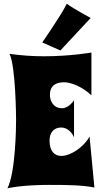

<svg xmlns="http://www.w3.org/2000/svg" viewBox="-20 -996 543 1027"><path d="M459 -266C432 -214 361 -162 308 -162C274 -162 245 -184 245 -244C245 -285 266 -314 308 -314C316 -314 355 -311 376 -261V-460C376 -460 349 -417 312 -417C266 -417 247 -455 247 -489C247 -521 260 -556 325 -556C325 -556 394 -556 469 -486V-715C469 -715 357 -695 215 -695C157 -695 94 -699 31 -708C64 -641 66 -366 66 -357C66 -320 64 -77 20 11C99 -5 192 -7 241 -7C345 -7 417 -6 485 7ZM465 -900C465 -900 377 -947 337 -976C311 -920 206 -769 206 -769L303 -726Z"/></svg>

Font: Spicy Rice
Style: Regular
Weight: 400
Designer: Astigmatic (AOETI)
Foundry: Astigmatic (AOETI)
Version: Version 1.000